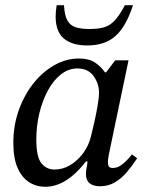

<svg xmlns="http://www.w3.org/2000/svg" viewBox="-20 -703 574 735"><path d="M153 12Q119 12 91.5 -5.5Q64 -23 47.5 -60Q31 -97 31 -156Q31 -223 52 -281.5Q73 -340 108.5 -384.5Q144 -429 189 -454Q234 -479 282 -479Q320 -479 343 -464Q366 -449 382 -426H386L421 -472H472L398 -118Q398 -118 395.5 -105Q393 -92 393 -81Q393 -71 397 -65.5Q401 -60 412 -60Q428 -60 442 -69.5Q456 -79 467.5 -91.5Q479 -104 485 -112L505 -97Q486 -68 465 -43.5Q444 -19 419 -4.5Q394 10 363 10Q337 10 323 -1.5Q309 -13 309 -37Q309 -48 311.5 -60.5Q314 -73 315 -85H309Q272 -37 233 -12.5Q194 12 153 12ZM189 -54Q220 -54 248 -70.5Q276 -87 297.5 -115.5Q319 -144 328 -180Q333 -200 340.5 -232.5Q348 -265 353.5 -297.5Q359 -330 359 -349Q359 -383 338 -412Q317 -441 276 -441Q242 -441 213 -418Q184 -395 163 -356Q142 -317 130.5 -268.5Q119 -220 119 -169Q119 -102 138.5 -78Q158 -54 189 -54ZM314 -529Q256 -529 224.5 -555.5Q193 -582 193 -640Q193 -650 194 -660.5Q195 -671 197 -683H225Q227 -644 238 -624.5Q249 -605 270 -598.5Q291 -592 322 -592Q356 -592 378.5 -598.5Q401 -605 419.5 -625Q438 -645 458 -683H489Q464 -604 423.5 -566.5Q383 -529 314 -529Z"/></svg>

Font: STIX Two Text
Style: Italic
Weight: 400
Italic angle: -12°
Designer: Ross Mills, John Hudson & Paul Hanslow, Tiro Typeworks Ltd; with prior portions MicroPress Inc. and Coen Hoffman, Elsevi
Foundry: Tiro Typeworks Ltd
Version: Version 2.13 b171